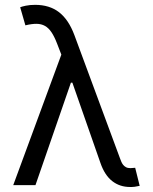

<svg xmlns="http://www.w3.org/2000/svg" viewBox="-20 -757 625 785"><path d="M511.4 7.5Q469.8 7.5 438.9 -16.5Q408 -40.5 390.6 -90.9L275.9 -419H269.9L125 0H34.1L230.8 -533.7L213.1 -579.5Q202.1 -608 190.3 -625.4Q178.6 -642.8 163.7 -651.1Q148.8 -659.4 129.4 -659.6Q110.1 -659.8 83.8 -653.4L62.5 -727.3Q68.9 -730.1 85.6 -733.7Q102.3 -737.2 123.6 -737.2Q182.5 -737.2 221.6 -706.9Q260.7 -676.5 284.1 -613.6L470.2 -110.8Q472.7 -104 475.7 -96.6Q478.7 -89.1 483.3 -83.3Q487.9 -77.4 495 -73.5Q502.1 -69.6 512.8 -69.6Q517 -69.6 523.3 -70.3Q529.5 -71 532.7 -71L551.1 2.8Q540.8 5.3 530.7 6.6Q520.6 7.8 511.4 7.5Z"/></svg>

Font: Fast_Sans-Dotted
Style: Regular
Weight: 400
Version: Version 3.018